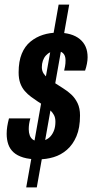

<svg xmlns="http://www.w3.org/2000/svg" viewBox="-20 -762 401 835"><path d="M94 53 235 -742H281L140 53ZM147 -69Q108 -69 81.5 -77Q55 -85 39 -99.5Q23 -114 16 -134.5Q9 -155 9 -180Q9 -196 11.5 -212Q14 -228 19 -247H112Q108 -233 106.5 -222Q105 -211 105 -200Q105 -185 109.5 -173Q114 -161 123.5 -154.5Q133 -148 149 -148Q164 -148 177.5 -153.5Q191 -159 200.5 -170Q210 -181 215.5 -196.5Q221 -212 221 -233Q221 -250 214.5 -262Q208 -274 197.5 -283.5Q187 -293 173 -302Q159 -311 145 -320Q130 -330 115 -341Q100 -352 87.5 -366.5Q75 -381 68 -400.5Q61 -420 61 -447Q61 -495 74.5 -528Q88 -561 112.5 -581Q137 -601 167 -610.5Q197 -620 230 -620Q261 -620 285.5 -613Q310 -606 327 -592Q344 -578 352.5 -558.5Q361 -539 361 -513Q361 -500 358 -484.5Q355 -469 350 -455H259Q264 -477 264.5 -486Q265 -495 265 -499Q265 -514 260 -523Q255 -532 245.5 -536.5Q236 -541 224 -541Q211 -541 199.5 -535.5Q188 -530 179.5 -520.5Q171 -511 166.5 -498Q162 -485 162 -470Q162 -454 169.5 -442.5Q177 -431 189 -421.5Q201 -412 217 -402Q235 -390 254.5 -378Q274 -366 290.5 -350.5Q307 -335 317.5 -313Q328 -291 328 -260Q328 -206 312.5 -169.5Q297 -133 271 -110.5Q245 -88 213 -78.5Q181 -69 147 -69Z"/></svg>

Font: Archivo ExtraCondensed SemiBold
Style: Italic
Weight: 600
Width: 2
Italic angle: -10°
Designer: Hector Gatti
Foundry: Omnibus-Type
Version: Version 2.001